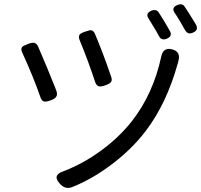

<svg xmlns="http://www.w3.org/2000/svg" viewBox="-20 -857 964 919"><path d="M270 26Q226 -18 283 -37Q377 -73 462 -135Q549 -198 612 -278Q713 -407 752 -587Q761 -631 803 -621Q848 -610 833 -562Q833 -560 832 -556L831 -554Q778 -363 679 -232Q607 -137 501 -60Q413 4 324 39Q294 50 270 26ZM191 -371Q179 -374 173 -393Q139 -491 87 -604Q78 -623 86 -632Q91 -638 115 -647Q134 -654 144 -652Q156 -649 163 -633Q165 -629 168 -621Q193 -563 207 -529Q214 -511 228 -477Q244 -439 250 -422Q256 -404 249 -394Q243 -384 223 -377Q201 -369 191 -371ZM453 -444Q441 -447 435 -466Q426 -494 400 -566Q378 -625 362 -663Q354 -681 361 -691Q367 -699 389 -706Q409 -713 416 -712Q427 -711 434 -696Q472 -607 512 -490Q518 -473 511 -464Q505 -456 485 -449Q464 -441 453 -444ZM741 -684Q725 -714 715 -729Q699 -755 692 -767Q674 -793 705 -806Q728 -815 740 -797Q762 -764 793 -709Q807 -684 779 -672Q753 -661 741 -684ZM866 -713Q864 -716 861 -721Q847 -746 840 -758Q835 -766 825 -782Q819 -790 817 -794Q798 -820 829 -833Q853 -843 864 -825Q881 -800 917 -741L918 -739Q932 -713 904 -701Q879 -689 866 -713Z"/></svg>

Font: GenSenRounded JP R
Style: Regular
Weight: 400
Version: Version 1.501;PS 1;hotconv 16.6.51;makeotf.lib2.5.65220